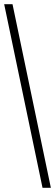

<svg xmlns="http://www.w3.org/2000/svg" viewBox="-20 -780 264 921"><path d="M184 121 0 -760H40L224 121Z"/></svg>

Font: Noto Serif Khmer ExtraCondensed Light
Style: Regular
Weight: 300
Width: 2
Designer: Danh Hong and the Monotype Design Team
Foundry: Monotype Imaging Inc.
Version: Version 2.004